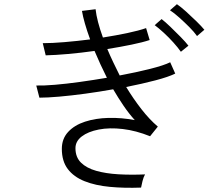

<svg xmlns="http://www.w3.org/2000/svg" viewBox="-20 -854 1040 916"><path d="M653 41Q573 44 504 37.5Q435 31 383.5 10.5Q332 -10 303.5 -47.5Q275 -85 275 -144Q275 -192 305 -224.5Q335 -257 385.5 -273.5Q436 -290 498 -291.5Q560 -293 623 -281Q595 -312 569.5 -349.5Q544 -387 520 -428Q453 -416 386.5 -407Q320 -398 263 -393Q206 -388 168 -388L153 -446Q188 -445 242 -449.5Q296 -454 360.5 -463Q425 -472 490 -483Q474 -515 459 -547.5Q444 -580 431 -611Q367 -602 305.5 -596.5Q244 -591 198 -590L184 -648Q228 -648 287.5 -653Q347 -658 410 -666Q395 -707 385 -742Q375 -777 371 -802L436 -810Q442 -755 471 -675Q534 -685 588.5 -696.5Q643 -708 677 -720L694 -663Q661 -652 607.5 -641Q554 -630 492 -620Q505 -589 520 -557.5Q535 -526 551 -494Q631 -509 696.5 -525.5Q762 -542 792 -557L816 -503Q784 -487 721 -470.5Q658 -454 582 -439Q616 -383 654.5 -333.5Q693 -284 733 -250L696 -204Q629 -231 565.5 -238.5Q502 -246 451 -236Q400 -226 370 -203Q340 -180 340 -147Q340 -104 366.5 -78Q393 -52 439 -39Q485 -26 545 -22.5Q605 -19 672 -22Q665 -10 660 9.5Q655 29 653 41ZM843 -607Q829 -627 807 -651.5Q785 -676 761 -698Q737 -720 718 -734L751 -763Q768 -750 793 -726Q818 -702 842 -677.5Q866 -653 879 -636ZM920 -682Q906 -702 883 -725Q860 -748 835.5 -770Q811 -792 791 -805L824 -834Q842 -822 867.5 -799Q893 -776 917.5 -752Q942 -728 955 -712Z"/></svg>

Font: Zen Kaku Gothic New
Style: Regular
Weight: 400
Designer: Yoshimichi Ohira
Foundry: Positype
Version: Version 1.001